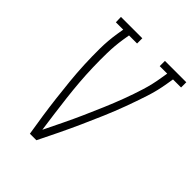

<svg xmlns="http://www.w3.org/2000/svg" viewBox="-209 -847 960 960"><g transform="rotate(45 271.0 -367.5)"><path d="M171 0Q162 -54 154 -108Q146 -162 139.5 -216.5Q133 -271 127.5 -326Q122 -381 119.5 -436.5Q117 -492 117.5 -548.5Q118 -605 127 -662L133 -698H81L80 -735H231V-698H174L168 -662Q160 -610 159 -558.5Q158 -507 159.5 -456.5Q161 -406 165 -356Q169 -306 175 -256Q181 -206 187.5 -156.5Q194 -107 201 -58Q225 -107 249 -156.5Q273 -206 295 -255.5Q317 -305 338.5 -355.5Q360 -406 379 -456.5Q398 -507 414 -558.5Q430 -610 438 -662L444 -698H391V-735H542V-698H485L479 -662Q470 -605 451.5 -548.5Q433 -492 412.5 -436.5Q392 -381 368.5 -326Q345 -271 320.5 -216.5Q296 -162 270 -108Q244 -54 217 0Z"/></g></svg>

Font: Iosevka Curly Slab Extralight
Style: Italic
Weight: 200
Italic angle: -9°
Monospace: yes
Designer: Belleve Invis
Foundry: Belleve Invis
Version: Version 22.1.2; ttfautohint (v1.8.4)